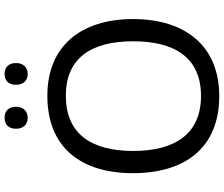

<svg xmlns="http://www.w3.org/2000/svg" viewBox="-88 -860 958 821"><g transform="rotate(-90 390.5 -449.0)"><path d="M251 -859C251 -825 272 -809 298 -809C323 -809 345 -825 345 -859C345 -894 323 -908 298 -908C272 -908 251 -894 251 -859ZM439 -859C439 -825 460 -809 485 -809C510 -809 532 -825 532 -859C532 -894 510 -908 485 -908C460 -908 439 -894 439 -859ZM720 -358C720 -580 606 -725 392 -725C168 -725 61 -578 61 -359C61 -138 168 10 391 10C606 10 720 -137 720 -358ZM156 -358C156 -538 230 -646 392 -646C553 -646 625 -538 625 -358C625 -178 553 -68 391 -68C230 -68 156 -178 156 -358Z"/></g></svg>

Font: Noto Sans Arabic UI
Style: Regular
Weight: 400
Designer: Monotype Design Team, Nadine Chahine and Nizar Qandah
Foundry: Monotype Imaging Inc.
Version: Version 2.010